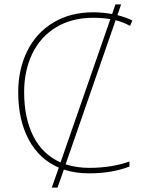

<svg xmlns="http://www.w3.org/2000/svg" viewBox="-20 -780 654 875"><path d="M507 -688 279 -31Q330 -15 386 -15Q488 -15 570 -44V-21Q490 10 386 10Q324 10 271 -7L242 75H216L248 -16Q158 -55 110.5 -144.5Q63 -234 63 -360Q63 -464 104 -547Q145 -630 222.5 -677Q300 -724 405 -724Q446 -724 491 -716L506 -760H532L515 -711Q551 -702 583 -687L573 -662Q544 -678 507 -688ZM483 -693Q444 -699 405 -699Q307 -699 235.5 -655.5Q164 -612 127 -535Q90 -458 90 -360Q90 -242 132 -159Q174 -76 256 -40Z"/></svg>

Font: Noto Sans UI Thin
Style: Regular
Weight: 250
Designer: Monotype Design Team
Foundry: Monotype Imaging Inc.
Version: Version 1.001